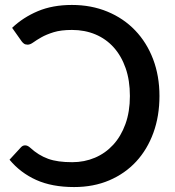

<svg xmlns="http://www.w3.org/2000/svg" viewBox="-20 -748 707 776"><path d="M81.5 -160.5Q91.5 -160.5 101.5 -151.5Q119 -135.5 136.8 -124.5Q154.5 -113.5 174.5 -106.2Q194.5 -99 218.2 -95.8Q242 -92.5 272 -92.5Q321 -92.5 363.5 -110.5Q406 -128.5 437.5 -162.8Q469 -197 487 -246.8Q505 -296.5 505 -360Q505 -423 487.8 -472.5Q470.5 -522 439.5 -556.5Q408.5 -591 365.5 -609Q322.5 -627 271 -627Q226.5 -627 196.8 -617.8Q167 -608.5 147.2 -597.2Q127.5 -586 114.8 -576.8Q102 -567.5 92 -567.5Q82.5 -567.5 77 -571.5Q71.5 -575.5 67.5 -581L29 -635.5Q73 -677.5 132.8 -702.8Q192.5 -728 270.5 -728Q349 -728 414.2 -701Q479.5 -674 526.2 -625.2Q573 -576.5 598.8 -508.8Q624.5 -441 624.5 -360Q624.5 -279 600 -211.5Q575.5 -144 530.5 -95.2Q485.5 -46.5 421.8 -19.2Q358 8 279.5 8Q190 8 126.2 -20.8Q62.5 -49.5 18.5 -102.5L65 -153Q72 -160.5 81.5 -160.5Z"/></svg>

Font: Lato SemiBold
Style: Regular
Weight: 600
Designer: Lukasz Dziedzic with Adam Twardoch and Botio Nikoltchev
Foundry: tyPoland Lukasz Dziedzic
Version: Version 2.015; 2015-08-06; http://www.latofonts.com/